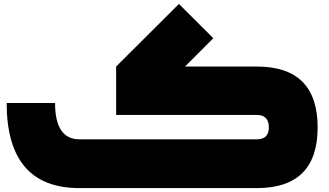

<svg xmlns="http://www.w3.org/2000/svg" viewBox="-20 -964 1687 984"><path d="M387.2 0Q14.2 0 14.2 -436H262.2Q262.2 -250 387.2 -250H1295.9Q1357.9 -250 1357.9 -311Q1357.9 -375 1295.9 -375H575.2V-623L897 -943.8L1073.2 -768.1L928.2 -623H1295.9Q1607.9 -623 1607.9 -311Q1607.9 0 1295.9 0Z"/></svg>

Font: DimaBlue
Style: Bold
Weight: 700
Designer: R.Balvardi
Foundry: Dima Software Group
Version: Version 1.00;February 3, 2019;FontCreator 11.5.0.2427 64-bit